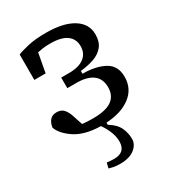

<svg xmlns="http://www.w3.org/2000/svg" viewBox="-179 -622 854 943"><g transform="rotate(-30 248.0 -150.0)"><path d="M224 220Q203 220 187.5 217Q172 214 162 211L169 181Q193 184 210 184Q275 184 275 122Q275 71 234 12Q143 10 90.5 -25Q38 -60 24 -100Q27 -124 40 -140Q53 -156 78 -156Q105 -156 119 -139.5Q133 -123 140 -100L159 -43Q186 -40 220 -40Q292 -40 326 -64Q360 -88 360 -136Q360 -184 328 -208Q296 -232 236 -232H184V-292H228Q285 -292 314.5 -315Q344 -338 344 -378Q344 -419 313.5 -441.5Q283 -464 220 -464Q196 -464 179 -461.5Q162 -459 148 -456L128 -348H64V-492Q85 -501 126.5 -510.5Q168 -520 228 -520Q327 -520 381.5 -486Q436 -452 436 -392Q436 -350 415.5 -325Q395 -300 360.5 -288Q326 -276 284 -272V-256Q359 -256 407.5 -229.5Q456 -203 456 -140Q456 -73 404.5 -33.5Q353 6 266 11V23Q307 48 321 79Q335 110 335 142Q335 174 306 197Q277 220 224 220Z"/></g></svg>

Font: Source Serif 4 Caption
Style: Regular
Weight: 400
Designer: Frank Grießhammer
Foundry: Adobe Systems Incorporated
Version: Version 4.004;hotconv 1.0.117;makeotfexe 2.5.65602